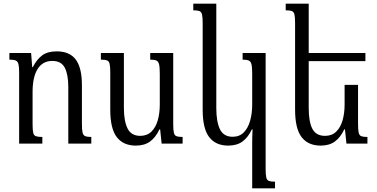

<svg xmlns="http://www.w3.org/2000/svg" viewBox="-20 -780 2048 1043"><path d="M476 -36V0H351V-307Q351 -375 332 -412Q313 -449 264 -449Q212 -449 184.5 -405.5Q157 -362 157 -280V-105Q157 -73 160.5 -58.5Q164 -44 175.5 -40Q187 -36 210 -36V0H84V-388Q84 -418 80 -432.5Q76 -447 65 -451.5Q54 -456 31 -456V-492H149L155 -415H158Q180 -458 209.5 -479.5Q239 -501 288 -501Q358 -501 391.5 -456.5Q425 -412 425 -317V-107Q425 -75 428.5 -60Q432 -45 443 -40.5Q454 -36 476 -36Z M718 11Q650 11 614.5 -35Q579 -81 579 -184V-386Q579 -418 575.5 -433Q572 -448 561 -452Q550 -456 528 -456V-492H653V-194Q653 -122 673 -82Q693 -42 742 -42Q779 -42 802.5 -65Q826 -88 837 -126.5Q848 -165 848 -212V-380Q848 -415 844 -431Q840 -447 828.5 -451.5Q817 -456 796 -456V-492H921V-107Q921 -74 924.5 -59Q928 -44 939 -40Q950 -36 972 -36V0H858L850 -77H846Q826 -34 795.5 -11.5Q765 11 718 11Z M1350 243V-5Q1350 -22 1350.5 -41Q1351 -60 1352 -77H1348Q1328 -34 1297.5 -11.5Q1267 11 1220 11Q1152 11 1116.5 -35Q1081 -81 1081 -184V-654Q1081 -686 1077.5 -701Q1074 -716 1063 -720Q1052 -724 1030 -724V-760H1155V-194Q1155 -118 1175 -77.5Q1195 -37 1244 -37Q1281 -37 1304.5 -61Q1328 -85 1339 -125Q1350 -165 1350 -212V-380Q1350 -415 1346 -431Q1342 -447 1330.5 -451.5Q1319 -456 1298 -456V-492H1423V136Q1423 169 1426.5 184Q1430 199 1441 203Q1452 207 1474 207V243Z M1925 -319V-107Q1925 -74 1928.5 -59Q1932 -44 1943 -40Q1954 -36 1976 -36V0H1862L1854 -77H1850Q1830 -34 1799.5 -11.5Q1769 11 1722 11Q1654 11 1618.5 -35Q1583 -81 1583 -184V-654Q1583 -686 1579.5 -701Q1576 -716 1565 -720Q1554 -724 1532 -724V-760H1657V-492H1965V-448H1657V-194Q1657 -118 1677 -80Q1697 -42 1746 -42Q1783 -42 1806.5 -65Q1830 -88 1841 -126.5Q1852 -165 1852 -212V-319Z"/></svg>

Font: Noto Serif Armenian Condensed
Style: Regular
Weight: 400
Width: 3
Designer: Monotype Design Team
Foundry: Monotype Imaging Inc.
Version: Version 2.008; ttfautohint (v1.8.4.7-5d5b)